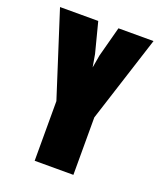

<svg xmlns="http://www.w3.org/2000/svg" viewBox="-115 -666 622 741"><g transform="rotate(20 196.0 -295.5)"><path d="M115 0V-245L4 -591H161L193 -467L202 -415L211 -467L244 -591H388L274 -236V0Z"/></g></svg>

Font: Alumni Sans Thin Black
Style: Regular
Weight: 900
Version: Version 1.018